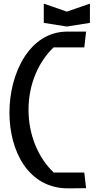

<svg xmlns="http://www.w3.org/2000/svg" viewBox="-20 -1036 536 1057"><path d="M475 -1016 348 -972 221 -1016V-910L348 -890L475 -910ZM350 -862C144 -862 32 -635 32 -416C32 -205 135 1 355 1L454 0L444 -86H276C192 -165 137 -291 137 -432C137 -572 192 -696 275 -775H444L454 -862Z"/></svg>

Font: BackOut Medium
Style: Regular
Weight: 500
Designer: Frank Adebiaye
Foundry: Velvetyne Type Foundry
Version: Version 2.000;hotconv 1.0.109;makeotfexe 2.5.65596